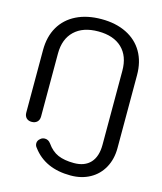

<svg xmlns="http://www.w3.org/2000/svg" viewBox="-139 -811 995 1178"><g transform="rotate(15 359.0 -222.0)"><path d="M179 157Q168 145 168 129Q168 111 185 98Q196 88 212 88Q235 88 250 109Q280 152 320.5 169.5Q361 187 422 187Q490 187 526.5 147.5Q563 108 563 33V-437Q563 -530 509.5 -581Q456 -632 359 -632Q262 -632 208 -580.5Q154 -529 154 -437V-37Q154 -15 141 -2.5Q128 10 106 10Q85 10 72.5 -2.5Q60 -15 60 -37V-434Q60 -519 96 -581Q132 -643 199.5 -676.5Q267 -710 359 -710Q450 -710 517.5 -676.5Q585 -643 621 -581Q657 -519 657 -434V29Q657 99 627.5 153Q598 207 544.5 236.5Q491 266 422 266Q260 266 179 157Z"/></g></svg>

Font: Kodchasan Medium
Style: Regular
Weight: 500
Designer: Katatrad Aksorn Co.,Ltd.
Foundry: Cadson Demak Co.,Ltd.
Version: Version 1.000; ttfautohint (v1.6)